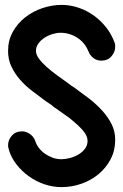

<svg xmlns="http://www.w3.org/2000/svg" viewBox="-20 -756 503 785"><path d="M449 -582Q450 -578 450.5 -574Q451 -570 451 -565Q451 -543 435.5 -525.5Q420 -508 394 -508Q376 -508 361.5 -519Q347 -530 341 -548V-547Q327 -582 295.5 -602Q264 -622 228 -622Q212 -622 194 -616.5Q176 -611 161 -601Q146 -591 136.5 -577.5Q127 -564 127 -548Q127 -533 139 -516.5Q151 -500 170.5 -482.5Q190 -465 215 -447L265 -411H264Q277 -403 288 -395L347 -351Q376 -328 399 -302.5Q422 -277 436.5 -248Q451 -219 451 -184Q451 -141 432.5 -105.5Q414 -70 383.5 -44.5Q353 -19 313.5 -5Q274 9 232 9Q196 9 162 -2.5Q128 -14 99 -34.5Q70 -55 48 -83Q26 -111 16 -144L17 -143Q13 -151 13 -162Q13 -184 28.5 -201.5Q44 -219 70 -219Q87 -219 102.5 -208Q118 -197 124 -180Q129 -164 139.5 -150.5Q150 -137 164.5 -127Q179 -117 196 -111Q213 -105 231 -105Q247 -105 266 -110Q285 -115 301 -124.5Q317 -134 327.5 -148Q338 -162 338 -180Q338 -196 327 -212Q316 -228 299 -243.5Q282 -259 262 -275L221 -304Q215 -309 209 -312.5Q203 -316 197 -321Q191 -327 183.5 -331.5Q176 -336 169 -341L113 -383Q85 -404 63 -429Q41 -454 27 -483Q13 -512 13 -548Q13 -591 32.5 -626Q52 -661 83.5 -685.5Q115 -710 154 -723Q193 -736 232 -736Q267 -736 301 -724.5Q335 -713 363.5 -692.5Q392 -672 414 -644Q436 -616 448 -583Z"/></svg>

Font: VDS
Style: Bold
Weight: 700
Designer: artmaker
Foundry: artmaker
Version: Version 1.000 2009 initial release